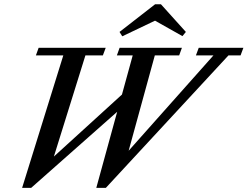

<svg xmlns="http://www.w3.org/2000/svg" viewBox="-20 -893 1191 924"><path d="M874.5 -739.3 857.9 -719.2 726.1 -793.5 568.4 -718.3 555.2 -739.3 726.6 -872.6H754.4ZM86.4 11.2 284.7 -626.5H152.8L166 -663.1H488.8L475.1 -626.5H391.1L239.3 -139.6L566.9 -438L618.7 -626.5H542.5L555.7 -663.1H855.5L842.3 -626.5H725.1L599.1 -167.5L1007.3 -626.5H922.9L936.5 -663.1H1151.4L1137.7 -626.5H1079.6L489.3 11.2H443.4L543.9 -355L129.9 11.2Z"/></svg>

Font: Elstob 8pt Medium
Style: Italic
Weight: 500
Italic angle: -20°
Designer: Peter S. Baker
Version: Version 1.015